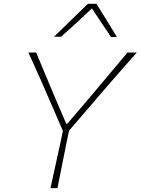

<svg xmlns="http://www.w3.org/2000/svg" viewBox="-20 -989 739 1009"><path d="M245 0Q259 -63 271.2 -118.5Q283.5 -174 297.5 -238.5L310.5 -301L202 -551.5Q184.5 -590.5 167.8 -627.8Q151 -665 129 -713H170Q192 -660.5 208 -622Q224 -583.5 238.5 -549Q253 -514.5 270 -474L328 -339H334L445 -469Q481 -512 511.2 -547.8Q541.5 -583.5 574 -622.5Q606.5 -661.5 650 -713H699Q663 -672 627.2 -631.5Q591.5 -591 557 -551.5L343 -302.5L329.5 -238.5Q316 -171 305 -116Q294 -61 282 0ZM564 -794Q539 -831.5 513.2 -869.2Q487.5 -907 463 -945Q423.5 -907 383.5 -870.2Q343.5 -833.5 301 -796H264Q309.5 -840.5 353.2 -883Q397 -925.5 442 -969H487Q513.5 -926.5 540.8 -882.2Q568 -838 594 -795Z"/></svg>

Font: Commissioner Loud Thin
Style: Italic
Weight: 100
Italic angle: -12°
Designer: Kostas Bartsokas
Foundry: Kostas Bartsokas
Version: Version 1.000; ttfautohint (v1.8.3)